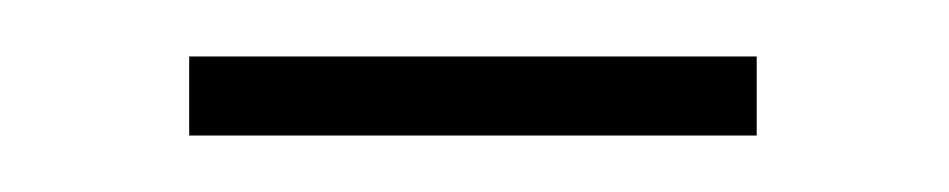

<svg xmlns="http://www.w3.org/2000/svg" viewBox="-20 -291 336 68"><path d="M47 -243V-271H248V-243Z"/></svg>

Font: Alumni Sans ExtraLight
Style: Regular
Weight: 250
Version: Version 1.018